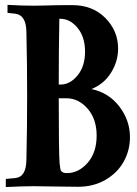

<svg xmlns="http://www.w3.org/2000/svg" viewBox="-20 -753 554 774"><path d="M216.8 -412.1H223.6Q262.7 -412.1 292.7 -449Q322.8 -485.8 322.8 -544.9Q322.8 -604 292.7 -640.6Q262.7 -677.2 223.6 -677.2H219.2Q216.8 -553.2 216.8 -412.1ZM247.1 -356.9H216.8Q216.8 -137.7 220.2 -95.7Q222.7 -67.9 226.6 -64H226.1Q233.9 -55.2 247.1 -55.2H250Q296.9 -55.2 333.3 -96.7Q369.6 -138.2 369.6 -206.5Q369.6 -273.4 333 -315.2Q296.4 -356.9 247.1 -356.9ZM86.4 -625.5Q85 -692.9 41 -697.8L10.3 -701.2V-733.4Q69.3 -730 116.7 -730Q138.7 -730 169.9 -731H169.4Q192.9 -732.4 271 -732.4Q353.5 -732.4 404.8 -680.4Q456.1 -628.4 456.1 -557.1Q456.1 -505.4 427.5 -459.7Q398.9 -414.1 348.6 -394Q418.5 -379.4 461.2 -323.5Q503.9 -267.6 503.9 -200.2Q503.9 -146.5 478.5 -101.1Q453.1 -55.7 404.8 -27.8Q356.4 0 294.9 0Q250 0 197.5 -1.2Q145 -2.4 115.7 -2.4Q75.2 -2.4 3.4 1V-31.7L41.5 -35.2H41Q85 -38.6 86.4 -106.9Q89.4 -231 89.4 -366.2Q89.4 -501.5 86.4 -625.5Z"/></svg>

Font: Flanker
Style: Bold
Weight: 700
Designer: Flanker
Foundry: Flanker
Version: Version 2.021